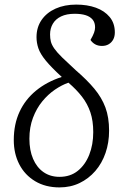

<svg xmlns="http://www.w3.org/2000/svg" viewBox="-20 -802 552 836"><path d="M239 14Q178 14 133 -13Q88 -40 64 -86.5Q40 -133 40 -192Q40 -261 65 -315Q90 -369 137 -407.5Q184 -446 249 -467Q203 -509 179 -538.5Q155 -568 147 -592Q139 -616 139 -640Q139 -683 161 -715Q183 -747 222 -764.5Q261 -782 312 -782Q360 -782 397.5 -768.5Q435 -755 457.5 -728Q480 -701 480 -661Q480 -643 473 -630Q466 -617 453.5 -609.5Q441 -602 424 -602Q407 -602 394.5 -609Q382 -616 374 -628Q385 -647 389.5 -659.5Q394 -672 394 -683Q394 -704 383 -717Q372 -730 352.5 -736Q333 -742 305 -742Q270 -742 246 -730.5Q222 -719 210 -698.5Q198 -678 198 -652Q198 -635 201.5 -621Q205 -607 216.5 -590.5Q228 -574 250.5 -552Q273 -530 309 -497Q359 -454 391 -415.5Q423 -377 439 -334Q455 -291 455 -233Q455 -181 439.5 -136Q424 -91 395 -57.5Q366 -24 326.5 -5Q287 14 239 14ZM239 -32Q286 -32 318.5 -58Q351 -84 368.5 -128Q386 -172 386 -227Q386 -276 373.5 -313Q361 -350 337 -381Q313 -412 278 -442Q249 -432 219 -411.5Q189 -391 164 -360.5Q139 -330 123.5 -289Q108 -248 108 -198Q108 -148 124 -110.5Q140 -73 169.5 -52.5Q199 -32 239 -32Z"/></svg>

Font: Literata 18pt Light
Style: Italic
Weight: 300
Italic angle: -2°
Designer: Latin by Veronika Burian and Jose Scaglione. Greek by Irene Vlachou. Cyrillic by Vera Evstafieva
Foundry: TypeTogether
Version: Version 3.103;gftools[0.9.29]